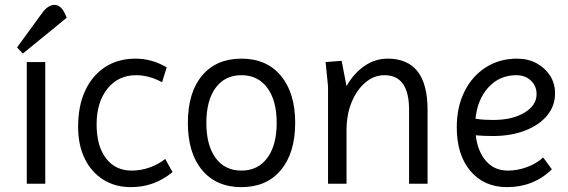

<svg xmlns="http://www.w3.org/2000/svg" viewBox="-20 -755 2336 789"><path d="M90 0V-500H166V0ZM74 -535 50 -560 152 -700Q177 -735 204 -735Q235 -735 254 -682Z M518 14Q453 14 404 -17Q355 -48 328 -103.5Q301 -159 301 -234Q301 -320 330 -382.5Q359 -445 412 -479.5Q465 -514 537 -514Q605 -514 665 -478L646 -417Q593 -446 539 -446Q466 -446 421.5 -390.5Q377 -335 377 -244Q377 -155 415.5 -104.5Q454 -54 521 -54Q559 -54 595.5 -67Q632 -80 659 -102L689 -48Q615 14 518 14Z M972 14Q869 14 810.5 -56Q752 -126 752 -250Q752 -375 810.5 -444.5Q869 -514 972 -514Q1076 -514 1134.5 -443.5Q1193 -373 1193 -250Q1193 -127 1134.5 -56.5Q1076 14 972 14ZM972 -54Q1040 -54 1078.5 -106Q1117 -158 1117 -250Q1117 -342 1078.5 -394Q1040 -446 972 -446Q904 -446 866 -394Q828 -342 828 -250Q828 -158 866 -106Q904 -54 972 -54Z M1328 0V-400L1318 -500L1384 -505L1404 -401Q1433 -453 1477 -483.5Q1521 -514 1573 -514Q1737 -514 1737 -304V0H1661V-304Q1661 -446 1560 -446Q1517 -446 1481.5 -416Q1446 -386 1425 -335Q1404 -284 1404 -220V0Z M2064 14Q1969 14 1913 -52.5Q1857 -119 1857 -232Q1857 -315 1888.5 -378.5Q1920 -442 1976 -478Q2032 -514 2105 -514Q2150 -514 2185 -495Q2220 -476 2240.5 -444Q2261 -412 2261 -371Q2261 -320 2228.5 -280.5Q2196 -241 2138 -218.5Q2080 -196 2005 -196Q1970 -196 1935 -199Q1943 -132 1977.5 -93Q2012 -54 2067 -54Q2107 -54 2146 -68.5Q2185 -83 2212 -108L2248 -59Q2172 14 2064 14ZM2007 -262Q2085 -262 2135 -292Q2185 -322 2185 -368Q2185 -402 2161.5 -424Q2138 -446 2102 -446Q2033 -446 1987.5 -396.5Q1942 -347 1934 -267Q1954 -264 1972 -263Q1990 -262 2007 -262Z"/></svg>

Font: Imprima
Style: Regular
Weight: 400
Designer: Eduardo Tunni
Foundry: Eduardo Tunni
Version: Version 1.002; ttfautohint (v1.8.4.7-5d5b);gftools[0.9.23]